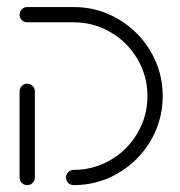

<svg xmlns="http://www.w3.org/2000/svg" viewBox="-20 -539 523 559"><path d="M59.3 -295.2Q68.5 -295.2 75 -288.7Q81.5 -282.2 81.5 -273V-22.2Q81.5 -13 75 -6.5Q68.5 0 59.3 0Q50 0 43.5 -6.5Q37 -13 37 -22.2V-273Q37 -282.2 43.5 -288.7Q50 -295.2 59.3 -295.2ZM172.2 -22.2Q172.2 -31.5 178.7 -38Q185.2 -44.4 194.4 -44.4Q252.6 -44.4 302 -73.3Q351.5 -102.2 380.4 -151.7Q409.3 -201.1 409.3 -259.3Q409.3 -317.4 380.4 -366.9Q351.5 -416.3 302 -445.2Q252.6 -474.1 194.4 -474.1H59.3Q50 -474.1 43.5 -480.6Q37 -487 37 -496.3Q37 -505.6 43.5 -512Q50 -518.5 59.3 -518.5H194.4Q264.8 -518.5 324.3 -483.5Q383.7 -448.5 418.7 -389.1Q453.7 -329.6 453.7 -259.3Q453.7 -188.9 418.7 -129.4Q383.7 -70 324.3 -35Q264.8 0 194.4 0Q185.2 0 178.7 -6.5Q172.2 -13 172.2 -22.2Z"/></svg>

Font: 26F Galaxy Hebrew
Style: Regular
Weight: 400
Designer: C₂₉H₂₅N₃O₅
Version: Version 1.000